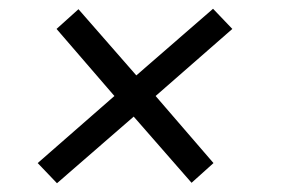

<svg xmlns="http://www.w3.org/2000/svg" viewBox="-20 -543 640 438"><path d="M66 -171 241 -324 109 -477 159 -522 291 -371 466 -523 510 -477 335 -324 467 -171 417 -126 285 -277 110 -125Z"/></svg>

Font: Krub Medium
Style: Italic
Weight: 500
Italic angle: -8°
Designer: Ekaluck Peanpanawate
Foundry: Cadson Demak Co.,Ltd.
Version: Version 1.000; ttfautohint (v1.6)